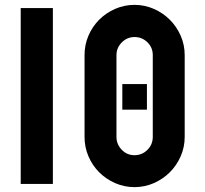

<svg xmlns="http://www.w3.org/2000/svg" viewBox="-20 -755 843 788"><path d="M65 0V-722H197V0Z M532 -735Q574 -735 611.5 -718.5Q649 -702 677 -674Q705 -646 721.5 -608.5Q738 -571 738 -529V-193Q738 -151 721.5 -113.5Q705 -76 677 -48Q649 -20 611.5 -3.5Q574 13 532 13Q490 13 452.5 -3.5Q415 -20 387 -48Q359 -76 343 -113.5Q327 -151 327 -193V-529Q327 -571 343 -608.5Q359 -646 387 -674Q415 -702 452.5 -718.5Q490 -735 532 -735ZM607 -529Q607 -560 585 -581.5Q563 -603 532 -603Q502 -603 480 -581Q458 -559 458 -529V-193Q458 -163 479.5 -140.5Q501 -118 532 -118Q563 -118 585 -140Q607 -162 607 -193ZM482 -305H583V-410H482Z"/></svg>

Font: PostBus
Style: Regular
Weight: 400
Designer: Peter Wiegel
Version: Version 1.001